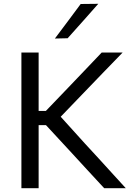

<svg xmlns="http://www.w3.org/2000/svg" viewBox="-20 -989 711 1009"><path d="M92.5 0V-713H183V-406H221L338.5 -528.5Q379.5 -571.5 420.2 -614Q461 -656.5 514.5 -713H624.5Q569.5 -656 517 -602Q464.5 -548 413 -494L299 -375.5L426 -235Q460.5 -198 499.5 -155.2Q538.5 -112.5 575.5 -71.8Q612.5 -31 641 0H527.5Q479.5 -51.5 438 -96.8Q396.5 -142 357 -185L221.5 -331.5H183V0ZM268.5 -786.5Q302.5 -832 336.5 -877.2Q370.5 -922.5 404 -968L496.5 -969Q455.5 -922.5 415.5 -877.5Q375.5 -832.5 335.5 -788Z"/></svg>

Font: Commissioner
Style: Regular
Weight: 400
Designer: Kostas Bartsokas
Foundry: Kostas Bartsokas
Version: Version 1.000; ttfautohint (v1.8.3)